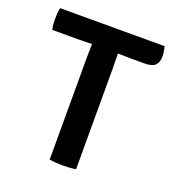

<svg xmlns="http://www.w3.org/2000/svg" viewBox="-106 -630 651 718"><g transform="rotate(20 219.0 -271.0)"><path d="M12.5 -459Q10.1 -470.6 9.2 -481.5Q8.4 -492.5 8.4 -501.6Q8.4 -510.7 9.2 -522.5Q10.1 -534.3 12.5 -545.5H428.3Q430.8 -536.5 432.4 -525Q434 -513.5 434 -505.9Q434 -482.8 421.9 -470.9Q409.9 -459 378.5 -459H325.5Q316.3 -459 299.4 -459.5Q282.4 -460 273.6 -460H170.5Q160.7 -460 143.9 -459.5Q127.1 -459 117.5 -459ZM169.5 -400.2Q169.5 -416.2 170 -429.8Q170.5 -443.4 170.5 -460V-501.8H273.6V-460Q273.6 -443.4 274.1 -429.8Q274.6 -416.2 274.6 -400.2V0Q264.5 2 249.3 3.1Q234.1 4.1 222.1 4.1Q210.8 4.1 195.7 3.1Q180.5 2 169.5 0Z"/></g></svg>

Font: Signika SC
Style: Regular
Weight: 300
Designer: Anna Giedryś
Foundry: Anna Giedryś
Version: Version 2.000